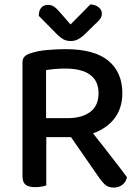

<svg xmlns="http://www.w3.org/2000/svg" viewBox="-20 -843 634 871"><path d="M190 -2Q182 1 169 3.5Q156 6 140 6Q109 6 95.5 -5.5Q82 -17 82 -44V-560Q82 -577 91.5 -586.5Q101 -596 118 -601Q149 -612 192 -616Q235 -620 278 -620Q408 -620 471.5 -567.5Q535 -515 535 -420Q535 -354 500.5 -307.5Q466 -261 402 -238Q426 -208 449 -178.5Q472 -149 492.5 -122.5Q513 -96 529.5 -74.5Q546 -53 556 -39Q551 -16 534 -4Q517 8 497 8Q473 8 459 -3.5Q445 -15 431 -35L302 -221H190ZM286 -307Q351 -307 389 -335Q427 -363 427 -420Q427 -476 388.5 -504Q350 -532 275 -532Q252 -532 229.5 -530Q207 -528 189 -525V-307ZM390 -823Q412 -822 427 -810.5Q442 -799 442 -782Q442 -767 434 -756.5Q426 -746 410 -732L359 -682Q342 -668 329.5 -662.5Q317 -657 300 -657Q281 -657 267 -665Q253 -673 239 -687L156 -771Q156 -795 167 -808Q178 -821 198 -821Q212 -821 224 -813.5Q236 -806 253 -786L300 -732Z"/></svg>

Font: Baloo Thambi 2 Medium
Style: Regular
Weight: 500
Designer: Aadarsh Rajan and Ek Type
Foundry: Ek Type
Version: Version 1.640;hotconv 1.0.111;makeotfexe 2.5.65597; ttfautoh